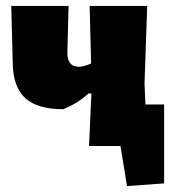

<svg xmlns="http://www.w3.org/2000/svg" viewBox="-20 -492 588 647"><path d="M280 0 288 -177H278Q241 -143 193 -124Q107 -124 66 -160.5Q25 -197 23 -275L18 -472H211L207 -314Q207 -267 246 -267Q262 -267 287 -278L282 -472H476L467 -210L470 -140H533V126L408 135L386 0Z"/></svg>

Font: Alegreya Sans Black
Style: Regular
Weight: 900
Designer: Juan Pablo del Peral
Foundry: Huerta Tipografica
Version: Version 2.007